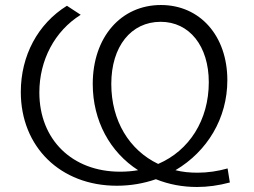

<svg xmlns="http://www.w3.org/2000/svg" viewBox="-20 -733 1012 766"><path d="M63 -366C63 -147 221 8 446 8C501 8 553 -1 602 -18C654 3 709 13 766 13C809 13 852 7 897 -5L888 -61C849 -50 809 -44 768 -44C736 -44 707 -47 680 -54C807 -129 887 -261 887 -413C887 -590 778 -713 622 -713C462 -713 350 -584 350 -398C350 -251 419 -126 531 -54C508 -50 484 -48 459 -48C268 -48 137 -176 137 -364C137 -493 198 -609 302 -674L247 -710C131 -638 63 -511 63 -366ZM621 -646C736 -646 813 -549 813 -405C813 -254 735 -132 611 -79C496 -134 424 -251 424 -398C424 -548 503 -646 621 -646Z"/></svg>

Font: Malon Grotesk
Style: Regular
Weight: 400
Designer: Julieta Ulanovsky
Foundry: Julieta Ulanovsky
Version: Version 7.200